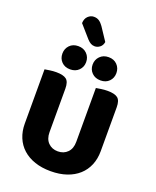

<svg xmlns="http://www.w3.org/2000/svg" viewBox="-188 -1158 1041 1283"><g transform="rotate(20 332.0 -516.5)"><path d="M62 -222V-608Q74 -610 97 -613.5Q120 -617 143 -617Q193 -617 215 -600Q237 -583 237 -534V-225Q237 -177 263.5 -150Q290 -123 332 -123Q374 -123 400.5 -150Q427 -177 427 -225V-608Q439 -610 462 -613.5Q485 -617 508 -617Q558 -617 580 -600Q602 -583 602 -534V-222Q602 -168 583.5 -123.5Q565 -79 530 -47.5Q495 -16 445 1Q395 18 332 18Q269 18 219 1Q169 -16 134 -47.5Q99 -79 80.5 -123.5Q62 -168 62 -222ZM222 -666Q184 -666 161 -689.5Q138 -713 138 -748Q138 -783 161 -807Q184 -831 222 -831Q260 -831 283.5 -807Q307 -783 307 -748Q307 -713 283.5 -689.5Q260 -666 222 -666ZM438 -666Q400 -666 376.5 -689.5Q353 -713 353 -748Q353 -783 376.5 -807Q400 -831 438 -831Q476 -831 499 -807Q522 -783 522 -748Q522 -713 499 -689.5Q476 -666 438 -666ZM192 -984Q193 -1016 211.5 -1033.5Q230 -1051 253 -1051Q275 -1051 290.5 -1040.5Q306 -1030 320 -1010L381 -918Q377 -893 360 -880Q343 -867 324 -867Q308 -867 295.5 -874Q283 -881 270 -895Z"/></g></svg>

Font: Baloo 2 Latin ExtraBold
Style: Regular
Weight: 400
Designer: Sarang Kulkarni and Ek Type
Foundry: Ek Type
Version: Version 1.001